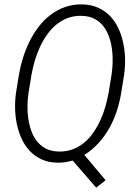

<svg xmlns="http://www.w3.org/2000/svg" viewBox="-20 -741 627 885"><path d="M538.6 -313Q531.7 -270.5 518.3 -229.2Q504.9 -188 484.1 -150.9Q463.4 -113.8 434.6 -82Q405.8 -50.3 368.7 -26.9L466.8 89.8L423.3 124L314.9 -1Q297.9 3.9 280.5 6.6Q263.2 9.3 245.1 8.8Q203.6 8.3 171.9 -6.3Q140.1 -21 117.2 -45.4Q94.2 -69.8 79.6 -101.8Q64.9 -133.8 57.6 -169.4Q50.3 -205.1 49.6 -241.7Q48.8 -278.3 53.7 -312.5L67.4 -397.5Q73.7 -434.6 85.7 -473.4Q97.7 -512.2 115.5 -548.6Q133.3 -585 157.5 -616.7Q181.6 -648.4 212.2 -671.9Q242.7 -695.3 279.5 -708.5Q316.4 -721.7 359.9 -720.7Q401.9 -719.7 433.8 -704.8Q465.8 -689.9 488.8 -665.5Q511.7 -641.1 526.4 -609.1Q541 -577.1 548.3 -541.5Q555.7 -505.9 556.4 -468.8Q557.1 -431.6 552.2 -397.5ZM494.6 -398.9Q498.5 -425.3 499.3 -455.3Q500 -485.4 496.1 -514.9Q492.2 -544.4 482.7 -571.5Q473.1 -598.6 456.8 -619.9Q440.4 -641.1 415.8 -654.1Q391.1 -667 356.9 -668Q321.3 -668.9 291.7 -657.7Q262.2 -646.5 238.3 -626.5Q214.4 -606.4 195.6 -579.3Q176.8 -552.2 163.1 -522Q149.4 -491.7 140.1 -460Q130.9 -428.2 125.5 -398.4L111.3 -312Q107.4 -285.6 106.7 -255.9Q106 -226.1 110.1 -196.3Q114.3 -166.5 123.8 -139.2Q133.3 -111.8 149.9 -90.6Q166.5 -69.3 190.9 -56.4Q215.3 -43.5 249.5 -42.5Q285.6 -41.5 315.2 -52.7Q344.7 -64 368.7 -84Q392.6 -104 411.1 -131.1Q429.7 -158.2 443.4 -188.5Q457 -218.8 466.1 -250.7Q475.1 -282.7 480.5 -312.5Z"/></svg>

Font: Roboto Mono Light
Style: Italic
Weight: 300
Designer: Google
Version: Version 2.000985; 2015; ttfautohint (v1.3)